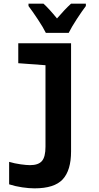

<svg xmlns="http://www.w3.org/2000/svg" viewBox="-20 -786 540 1051"><path d="M169 245Q278 245 323.5 195.5Q369 146 369 43V-549H80V-440L229 -429V17Q229 73 209.5 95.5Q190 118 144 118Q126 118 93 113.5Q60 109 30 100V223Q64 234 101.5 239.5Q139 245 169 245ZM231 -606H356Q372 -638 400 -681Q428 -724 450 -753V-766H369Q334 -734 292 -685Q248 -739 218 -766H136V-753Q158 -724 187.5 -679.5Q217 -635 231 -606Z"/></svg>

Font: Noto Sans Mono Condensed Extra
Style: Regular
Weight: 800
Width: 3
Designer: Monotype Design Team
Foundry: Monotype Imaging Inc.
Version: Version 1.900